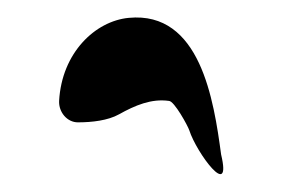

<svg xmlns="http://www.w3.org/2000/svg" viewBox="-20 -128 320 215"><path d="M46.2 -15C45.6 -2.4 55.2 9 67.2 9C82.8 9 100.8 7 113.3 0C131.2 -10 149.6 -17.8 169.2 -15C175.1 -15 190.5 13.2 192 18C200.1 43.2 240.1 97.3 227.6 45C219.4 -15.7 204.4 -115.8 124.1 -108C86.7 -104.4 49.2 -69 46.2 -15Z"/></svg>

Font: Rocketfuel
Style: Italic
Weight: 400
Designer: Mew Too
Foundry: Cannot Into Space Fonts.
Version: Version 0.27